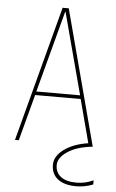

<svg xmlns="http://www.w3.org/2000/svg" viewBox="-62 -772 624 1033"><g transform="rotate(5 250.0 -255.0)"><path d="M368.2 -269.5 251 -710H249L131.8 -269.5ZM373 -250H127L60.5 0H40L233.4 -730.5H266.6L460 0Q375 8.8 325.2 42Q275.4 75.2 275.4 115.2Q275.4 155.3 304.7 177.7Q334 200.2 389.6 200.2Q437.5 200.2 480.5 179.7V202.1Q436.5 219.7 389.6 219.7Q325.2 219.7 290 192.4Q254.9 165 254.9 115.2Q254.9 68.4 305.2 31.7Q355.5 -4.9 434.6 -16.6Z"/></g></svg>

Font: Mgen+ 1mn thin
Style: Regular
Weight: 100
Designer: [Source Han Sans]
Ryoko NISHIZUKA  (kana & ideographs); Paul D. Hunt (Latin, Greek & Cyrillic); Wenlong ZHANG  (bopomofo
Version: Version 1.059.20150602